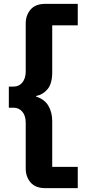

<svg xmlns="http://www.w3.org/2000/svg" viewBox="-20 -813 457 1000"><path d="M217 167Q165 167 139.5 137.5Q114 108 114 65V-173Q114 -211 96 -231.5Q78 -252 51 -252H26V-362H51Q79 -362 96.5 -383.5Q114 -405 114 -442V-691Q114 -734 139.5 -763.5Q165 -793 217 -793H385V-681H252V-437Q252 -378 228 -349Q204 -320 168 -313V-310Q212 -296 232 -262Q252 -228 252 -182V56H385V167Z"/></svg>

Font: Mona Sans ExtraLight
Style: Bold
Weight: 700
Version: Version 2.000